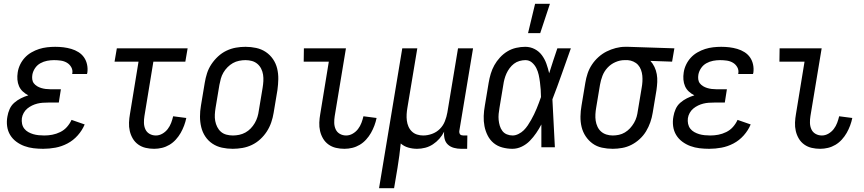

<svg xmlns="http://www.w3.org/2000/svg" viewBox="-20 -774 4540 1009"><path d="M207 8Q181 8 156 5Q131 2 108 -6.5Q85 -15 65.5 -29.5Q46 -44 33.5 -64.5Q21 -85 17.5 -110.5Q14 -136 19 -162Q22 -181 30.5 -200.5Q39 -220 55 -234Q71 -248 90 -257.5Q109 -267 129 -273Q113 -281 100 -293Q87 -305 80 -321Q73 -337 71.5 -355.5Q70 -374 73 -393Q76 -414 85.5 -434Q95 -454 110 -470.5Q125 -487 145 -498.5Q165 -510 185.5 -516.5Q206 -523 227.5 -525.5Q249 -528 270 -528Q292 -528 313 -525.5Q334 -523 354.5 -517Q375 -511 392.5 -500Q410 -489 421.5 -472.5Q433 -456 437.5 -435Q442 -414 439 -392L437 -385H359L360 -388Q363 -406 354.5 -421Q346 -436 331.5 -444.5Q317 -453 299.5 -455.5Q282 -458 264 -458Q246 -458 227.5 -454.5Q209 -451 192 -441.5Q175 -432 164 -415.5Q153 -399 150 -381Q148 -369 149.5 -357Q151 -345 158 -336Q165 -327 175 -321Q185 -315 196.5 -311.5Q208 -308 220 -306.5Q232 -305 244 -305H300L289 -235H233Q219 -235 204.5 -234Q190 -233 176 -229.5Q162 -226 148.5 -219.5Q135 -213 123.5 -203.5Q112 -194 104.5 -180.5Q97 -167 95 -153Q93 -138 96 -123.5Q99 -109 107.5 -98Q116 -87 128.5 -80Q141 -73 154.5 -69Q168 -65 183 -63.5Q198 -62 213 -62Q234 -62 255 -66Q276 -70 296.5 -80Q317 -90 332 -107Q347 -124 356 -144L425 -120Q412 -89 388.5 -62.5Q365 -36 334.5 -20Q304 -4 271.5 2Q239 8 207 8Z M790 8Q767 8 745.5 3Q724 -2 706.5 -14.5Q689 -27 678 -45.5Q667 -64 662 -85.5Q657 -107 658 -130Q659 -153 663 -175L708 -450H582L594 -520H966L954 -450H786L739 -164Q736 -146 736.5 -128Q737 -110 744 -94.5Q751 -79 766 -70.5Q781 -62 799 -62Q817 -62 833.5 -71.5Q850 -81 861.5 -96Q873 -111 879.5 -128.5Q886 -146 890 -163L959 -154Q955 -134 947.5 -114Q940 -94 929.5 -75.5Q919 -57 904 -40.5Q889 -24 870.5 -13Q852 -2 831.5 3Q811 8 790 8Z M1203 8Q1174 8 1146.5 2Q1119 -4 1096.5 -19Q1074 -34 1059 -56.5Q1044 -79 1037.5 -106Q1031 -133 1031 -161.5Q1031 -190 1036 -219L1056 -339Q1060 -364 1068 -389Q1076 -414 1091 -436.5Q1106 -459 1126 -477.5Q1146 -496 1170 -507.5Q1194 -519 1219.5 -523.5Q1245 -528 1270 -528Q1299 -528 1326.5 -522Q1354 -516 1376.5 -501Q1399 -486 1414.5 -463.5Q1430 -441 1436.5 -414Q1443 -387 1442.5 -358.5Q1442 -330 1438 -301L1418 -181Q1414 -156 1405.5 -131Q1397 -106 1382.5 -83.5Q1368 -61 1348 -42.5Q1328 -24 1304 -12.5Q1280 -1 1254 3.5Q1228 8 1203 8ZM1204 -62Q1220 -62 1237 -65.5Q1254 -69 1269.5 -77.5Q1285 -86 1297.5 -99Q1310 -112 1319 -127.5Q1328 -143 1333 -159.5Q1338 -176 1340 -192L1360 -312Q1363 -330 1364 -347.5Q1365 -365 1362.5 -381.5Q1360 -398 1352.5 -413Q1345 -428 1332.5 -438.5Q1320 -449 1304 -453.5Q1288 -458 1270 -458Q1254 -458 1236.5 -454.5Q1219 -451 1204 -442.5Q1189 -434 1176 -421Q1163 -408 1154 -392.5Q1145 -377 1140.5 -360.5Q1136 -344 1133 -328L1113 -208Q1110 -190 1109 -172.5Q1108 -155 1111 -138.5Q1114 -122 1121.5 -107Q1129 -92 1141 -81.5Q1153 -71 1169.5 -66.5Q1186 -62 1204 -62Z M1790 8Q1767 8 1745.5 3Q1724 -2 1706.5 -14.5Q1689 -27 1678 -45.5Q1667 -64 1662 -85.5Q1657 -107 1658 -130Q1659 -153 1663 -175L1708 -450H1576L1577 -520H1798L1739 -164Q1736 -146 1736.5 -128Q1737 -110 1744 -94.5Q1751 -79 1766 -70.5Q1781 -62 1799 -62Q1817 -62 1833.5 -71.5Q1850 -81 1861.5 -96Q1873 -111 1879.5 -128.5Q1886 -146 1890 -163L1959 -154Q1955 -134 1947.5 -114Q1940 -94 1929.5 -75.5Q1919 -57 1904 -40.5Q1889 -24 1870.5 -13Q1852 -2 1831.5 3Q1811 8 1790 8Z M1972 215 2094 -520H2173L2121 -208Q2118 -191 2117 -174Q2116 -157 2118 -140.5Q2120 -124 2126.5 -109Q2133 -94 2144.5 -83Q2156 -72 2171.5 -67Q2187 -62 2204 -62Q2227 -62 2250.5 -70.5Q2274 -79 2291.5 -96.5Q2309 -114 2318 -137Q2327 -160 2331 -183L2387 -520H2466L2394 -87Q2393 -82 2394 -77Q2395 -72 2397.5 -68.5Q2400 -65 2405 -63.5Q2410 -62 2415 -62H2436L2435 8H2403Q2384 8 2365.5 3Q2347 -2 2334 -14Q2321 -26 2316.5 -44.5Q2312 -63 2314 -82Q2304 -62 2289 -45Q2274 -28 2255 -15.5Q2236 -3 2214.5 2.5Q2193 8 2172 8Q2148 8 2125.5 1.5Q2103 -5 2086 -20Q2083 12 2078.5 44Q2074 76 2069 108L2051 215Z M2673 8Q2646 8 2620 1Q2594 -6 2574.5 -22Q2555 -38 2543 -61.5Q2531 -85 2526 -111Q2521 -137 2522 -164.5Q2523 -192 2528 -219L2548 -339Q2552 -363 2559 -386.5Q2566 -410 2578 -431.5Q2590 -453 2607.5 -472Q2625 -491 2646.5 -504Q2668 -517 2692.5 -522.5Q2717 -528 2740 -528Q2767 -528 2790 -516Q2813 -504 2828 -483.5Q2843 -463 2851.5 -439Q2860 -415 2866 -389L2867 -392Q2877 -424 2887.5 -456Q2898 -488 2909 -520H2980Q2956 -453 2932.5 -386Q2909 -319 2883 -252Q2887 -189 2889.5 -126Q2892 -63 2896 0H2825Q2825 -30 2825 -60Q2825 -90 2825 -120Q2813 -97 2798 -75Q2783 -53 2764.5 -34Q2746 -15 2722 -3.5Q2698 8 2673 8ZM2674 -62Q2689 -62 2705 -70Q2721 -78 2732.5 -89.5Q2744 -101 2753.5 -115Q2763 -129 2771 -143.5Q2779 -158 2786.5 -173Q2794 -188 2800 -203Q2806 -218 2812 -233.5Q2818 -249 2823 -264Q2823 -284 2821.5 -303.5Q2820 -323 2817.5 -342.5Q2815 -362 2811 -380.5Q2807 -399 2798.5 -416Q2790 -433 2775.5 -445.5Q2761 -458 2741 -458Q2726 -458 2710 -453.5Q2694 -449 2681 -439Q2668 -429 2658 -415.5Q2648 -402 2641.5 -387.5Q2635 -373 2631 -358Q2627 -343 2625 -328L2605 -208Q2602 -192 2600.5 -175.5Q2599 -159 2600.5 -143.5Q2602 -128 2606.5 -113Q2611 -98 2620 -86Q2629 -74 2643.5 -68Q2658 -62 2674 -62ZM2755 -600 2792 -754H2870L2819 -600Z M3200 8Q3171 8 3143.5 2Q3116 -4 3094.5 -19.5Q3073 -35 3058 -57.5Q3043 -80 3036.5 -106.5Q3030 -133 3030.5 -162Q3031 -191 3036 -219L3056 -339Q3060 -364 3068 -388Q3076 -412 3090.5 -434Q3105 -456 3125 -474Q3145 -492 3168 -503.5Q3191 -515 3216 -521.5Q3241 -528 3265 -528H3281L3524 -520L3512 -450L3398 -454Q3411 -440 3419.5 -422Q3428 -404 3431.5 -384Q3435 -364 3434 -343Q3433 -322 3430 -301L3410 -181Q3406 -156 3397.5 -131.5Q3389 -107 3375.5 -84.5Q3362 -62 3342 -43.5Q3322 -25 3298.5 -13Q3275 -1 3249.5 3.5Q3224 8 3200 8ZM3200 -62Q3216 -62 3232.5 -65.5Q3249 -69 3264 -78Q3279 -87 3291 -100Q3303 -113 3312 -128.5Q3321 -144 3325.5 -160Q3330 -176 3332 -192L3352 -312Q3355 -328 3356 -344.5Q3357 -361 3355.5 -376.5Q3354 -392 3348.5 -407Q3343 -422 3333 -433Q3323 -444 3308.5 -450.5Q3294 -457 3279 -458H3262Q3238 -458 3214 -447.5Q3190 -437 3172.5 -418Q3155 -399 3146 -375.5Q3137 -352 3133 -328L3113 -208Q3110 -191 3109 -173.5Q3108 -156 3110.5 -139.5Q3113 -123 3120 -108Q3127 -93 3139 -82.5Q3151 -72 3167 -67Q3183 -62 3200 -62Z M3707 8Q3681 8 3656 5Q3631 2 3608 -6.5Q3585 -15 3565.5 -29.5Q3546 -44 3533.5 -64.5Q3521 -85 3517.5 -110.5Q3514 -136 3519 -162Q3522 -181 3530.5 -200.5Q3539 -220 3555 -234Q3571 -248 3590 -257.5Q3609 -267 3629 -273Q3613 -281 3600 -293Q3587 -305 3580 -321Q3573 -337 3571.5 -355.5Q3570 -374 3573 -393Q3576 -414 3585.5 -434Q3595 -454 3610 -470.5Q3625 -487 3645 -498.5Q3665 -510 3685.5 -516.5Q3706 -523 3727.5 -525.5Q3749 -528 3770 -528Q3792 -528 3813 -525.5Q3834 -523 3854.5 -517Q3875 -511 3892.5 -500Q3910 -489 3921.5 -472.5Q3933 -456 3937.5 -435Q3942 -414 3939 -392L3937 -385H3859L3860 -388Q3863 -406 3854.5 -421Q3846 -436 3831.5 -444.5Q3817 -453 3799.5 -455.5Q3782 -458 3764 -458Q3746 -458 3727.5 -454.5Q3709 -451 3692 -441.5Q3675 -432 3664 -415.5Q3653 -399 3650 -381Q3648 -369 3649.5 -357Q3651 -345 3658 -336Q3665 -327 3675 -321Q3685 -315 3696.5 -311.5Q3708 -308 3720 -306.5Q3732 -305 3744 -305H3800L3789 -235H3733Q3719 -235 3704.5 -234Q3690 -233 3676 -229.5Q3662 -226 3648.5 -219.5Q3635 -213 3623.5 -203.5Q3612 -194 3604.5 -180.5Q3597 -167 3595 -153Q3593 -138 3596 -123.5Q3599 -109 3607.5 -98Q3616 -87 3628.5 -80Q3641 -73 3654.5 -69Q3668 -65 3683 -63.5Q3698 -62 3713 -62Q3734 -62 3755 -66Q3776 -70 3796.5 -80Q3817 -90 3832 -107Q3847 -124 3856 -144L3925 -120Q3912 -89 3888.5 -62.5Q3865 -36 3834.5 -20Q3804 -4 3771.5 2Q3739 8 3707 8Z M4290 8Q4267 8 4245.5 3Q4224 -2 4206.5 -14.5Q4189 -27 4178 -45.5Q4167 -64 4162 -85.5Q4157 -107 4158 -130Q4159 -153 4163 -175L4208 -450H4076L4077 -520H4298L4239 -164Q4236 -146 4236.5 -128Q4237 -110 4244 -94.5Q4251 -79 4266 -70.5Q4281 -62 4299 -62Q4317 -62 4333.5 -71.5Q4350 -81 4361.5 -96Q4373 -111 4379.5 -128.5Q4386 -146 4390 -163L4459 -154Q4455 -134 4447.5 -114Q4440 -94 4429.5 -75.5Q4419 -57 4404 -40.5Q4389 -24 4370.5 -13Q4352 -2 4331.5 3Q4311 8 4290 8Z"/></svg>

Font: Iosevka Term Curly
Style: Italic
Weight: 400
Italic angle: -9°
Designer: Belleve Invis
Foundry: Belleve Invis
Version: Version 32.3.0